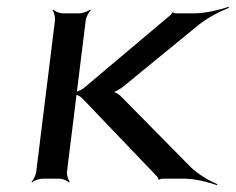

<svg xmlns="http://www.w3.org/2000/svg" viewBox="-20 -523 690 562"><path d="M537 -35 336 -239C329 -247 314 -256 306 -256V-252C314 -252 331 -262 340 -269L560 -449C587 -471 626 -491 650 -500L649 -503C626 -495 582 -484 550 -484H493C491 -484 487 -486 487 -487L483 -486C484 -485 481 -480 479 -479L225 -265C216 -258 199 -252 191 -252L190 -248C198 -248 214 -243 221 -235L441 -5C442 -4 444 1 443 2L447 3C447 2 452 0 454 0H520C552 0 593 11 615 19L616 16C594 7 559 -13 537 -35ZM176 -20 231 -464C232 -473 240 -488 246 -493L244 -495C238 -490 222 -484 213 -484H163C154 -484 140 -490 136 -495L134 -493C138 -488 142 -473 141 -464L86 -20C85 -11 78 4 72 9L74 11C79 6 95 0 104 0H154C163 0 177 6 182 11L184 9C180 4 175 -11 176 -20Z"/></svg>

Font: Gamestation Storm Oblique 
Style: Italic
Weight: 400
Designer: Jonas Hecksher
Foundry: Jonas Hecksher, Playtypeª, e-types AS
Version: Version 1.003